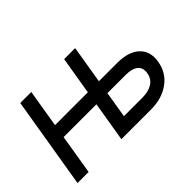

<svg xmlns="http://www.w3.org/2000/svg" viewBox="-89 -805 1070 1070"><g transform="rotate(-45 446.0 -270.5)"><path d="M448.7 0 461.9 -80.6H620.6Q669.9 -80.6 700.4 -99.9Q731 -119.1 737.3 -156.2Q744.6 -196.3 720.2 -216.3Q695.8 -236.3 647 -236.3H486.3L499.5 -316.9H660.6Q749 -316.9 793.5 -274.7Q837.9 -232.4 825.7 -160.2Q813.5 -85.9 754.6 -43Q695.8 0 608.4 0ZM29.8 0 119.6 -541H206.5L117.2 0ZM135.3 -235.8 148.4 -316.9H447.8L435.1 -235.8ZM375.5 0 465.3 -541H552.2L462.9 0Z"/></g></svg>

Font: Inter 17pt
Style: Italic
Weight: 400
Italic angle: -9.3988°
Version: Version 4.001;git-66647c0bb